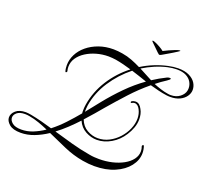

<svg xmlns="http://www.w3.org/2000/svg" viewBox="-188 -1199 1655 1534"><g transform="rotate(20 639.5 -431.5)"><path d="M1082 -982Q1094 -984 1092 -979Q1092 -978 1077 -968.5Q1062 -959 1044.5 -948Q1027 -937 1016 -931Q993 -918 975 -907Q957 -896 950 -894Q946 -893 942 -894Q938 -896 926.5 -907Q915 -918 902 -931Q895 -938 883.5 -949Q872 -960 863 -969Q854 -978 854 -979Q856 -982 862 -982Q867 -982 885.5 -974Q904 -966 925 -954Q946 -942 959 -931Q978 -941 1003.5 -952.5Q1029 -964 1051 -972.5Q1073 -981 1082 -982ZM760 120Q713 120 660 111Q574 96 494.5 61Q415 26 339 -8Q285 28 229 49.5Q173 71 116 71Q50 71 18.5 44Q-13 17 -13 -14Q-13 -46 16.5 -72Q46 -98 101 -98Q112 -98 123 -96.5Q134 -95 146 -93Q193 -84 240 -72Q287 -60 333 -46Q386 -87 434.5 -139Q483 -191 526 -243Q525 -250 525 -256.5Q525 -263 525 -270Q525 -281 526 -293.5Q527 -306 529 -319Q548 -434 611 -533Q674 -632 768 -705Q735 -715 701 -723.5Q667 -732 632 -738Q616 -740 601 -741.5Q586 -743 570 -743Q517 -743 468 -729Q419 -715 380 -690Q341 -665 318 -631Q295 -597 295 -556Q295 -547 296 -538Q297 -529 300 -519V-517Q300 -512 294 -508.5Q288 -505 286 -511Q282 -524 280.5 -537Q279 -550 279 -563Q279 -611 301.5 -655.5Q324 -700 365.5 -734.5Q407 -769 463.5 -789.5Q520 -810 588 -810Q607 -810 626 -808Q645 -806 664 -803Q708 -796 748 -780.5Q788 -765 826 -746Q927 -809 1042 -834Q1065 -839 1086 -841.5Q1107 -844 1126 -844Q1182 -844 1219 -826Q1256 -808 1274 -780Q1292 -752 1292 -721Q1292 -692 1273.5 -665.5Q1255 -639 1221.5 -623Q1188 -607 1142 -607Q1135 -607 1127 -607.5Q1119 -608 1111 -609Q1074 -614 1037.5 -623Q1001 -632 965 -642Q886 -577 815.5 -500Q745 -423 679 -346Q652 -314 620.5 -277Q589 -240 554 -202Q574 -149 618.5 -124Q663 -99 709 -99Q760 -99 804.5 -122Q849 -145 883 -182.5Q917 -220 936.5 -265Q956 -310 956 -354Q956 -395 938 -429Q930 -445 918.5 -454.5Q907 -464 893 -464Q881 -464 870 -457Q866 -455 865 -455Q860 -455 860 -462Q860 -466 864 -469Q873 -474 881 -476Q889 -478 896 -478Q915 -478 928.5 -466Q942 -454 951 -436Q962 -417 966.5 -396Q971 -375 971 -354Q971 -317 958 -281Q945 -245 924 -213Q886 -153 827 -118.5Q768 -84 707 -84Q658 -84 611 -109.5Q564 -135 541 -187Q503 -146 461 -106.5Q419 -67 375 -34Q453 -11 532.5 11Q612 33 694 47Q715 51 736 52.5Q757 54 777 54Q835 54 887.5 41.5Q940 29 981.5 6Q1023 -17 1047 -49Q1071 -81 1071 -119Q1071 -138 1063 -160V-162Q1063 -168 1069.5 -171Q1076 -174 1078 -168Q1088 -139 1088 -109Q1088 -49 1047 3.5Q1006 56 932 88Q858 120 760 120ZM1140 -622Q1187 -622 1218 -646.5Q1249 -671 1255 -702Q1256 -707 1256.5 -712.5Q1257 -718 1257 -723Q1257 -750 1242.5 -775Q1228 -800 1197.5 -816Q1167 -832 1117 -832Q1083 -832 1041 -823Q989 -811 938.5 -789.5Q888 -768 841 -739L953 -680Q1006 -715 1065 -744Q1077 -749 1087 -749Q1097 -749 1097 -744Q1097 -738 1072 -721Q1051 -708 1030.5 -693Q1010 -678 990 -662Q1021 -649 1052.5 -639Q1084 -629 1117 -624Q1123 -623 1128.5 -622.5Q1134 -622 1140 -622ZM542 -262Q568 -294 592 -324.5Q616 -355 637 -381Q699 -458 768.5 -528.5Q838 -599 918 -656Q885 -667 852 -678.5Q819 -690 785 -700Q693 -627 628.5 -528.5Q564 -430 546 -320Q544 -304 543 -290Q542 -276 542 -262ZM112 45Q162 45 209.5 26Q257 7 303 -24Q262 -42 221 -56.5Q180 -71 139 -78Q129 -80 119 -81Q109 -82 100 -82Q55 -82 32.5 -63Q10 -44 10 -21Q10 4 35 24.5Q60 45 112 45Z"/></g></svg>

Font: Mea Culpa
Style: Regular
Weight: 400
Designer: Robert E. Leuschke
Foundry: Robert E. Leuschke
Version: Version 1.010; ttfautohint (v1.8.3)